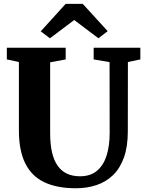

<svg xmlns="http://www.w3.org/2000/svg" viewBox="-20 -998 778 1026"><path d="M385.5 8Q284.5 8 216.8 -24.2Q149 -56.5 115 -125Q81 -193.5 81 -301V-666.5L16.5 -680.5V-743H331V-680.5L248 -665V-286Q248 -228 257.8 -185Q267.5 -142 287.5 -113.2Q307.5 -84.5 337.5 -70.2Q367.5 -56 407.5 -56Q462.5 -56 497.5 -84.8Q532.5 -113.5 549.2 -165.5Q566 -217.5 566 -287L565.5 -666L480.5 -680.5V-743H730V-680.5L663.5 -666.5L663 -295.5Q663 -214 642.2 -156.2Q621.5 -98.5 584 -62.2Q546.5 -26 495.8 -9Q445 8 385.5 8ZM247 -793.5 197.5 -830.5 331 -977.5H422L555.5 -831.5L506 -793.5L376.5 -891Z"/></svg>

Font: Merriweather 28pt ExtraBold
Style: Regular
Weight: 800
Version: Version 2.100